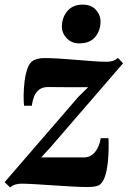

<svg xmlns="http://www.w3.org/2000/svg" viewBox="-38 -797 552 830"><path d="M343 -420Q329.5 -420 311.5 -420Q293.5 -420 273.5 -420Q253.5 -420 234 -420.2Q214.5 -420.5 196.8 -420.5Q179 -420.5 166 -420.5Q144 -420 130 -408.5Q116 -397 109 -378.8Q102 -360.5 99.5 -340H66Q64 -356.5 64.2 -385Q64.5 -413.5 68.2 -445Q72 -476.5 81 -501.5Q90 -526.5 106 -535.5Q111 -538.5 123.5 -542.2Q136 -546 153.5 -546Q180.5 -546 217 -543.8Q253.5 -541.5 292 -538.2Q330.5 -535 365 -532.5Q399.5 -530 422 -530Q438.5 -530 450 -533.8Q461.5 -537.5 472 -546.5L494 -523.5L180.5 -160.5L140 -116.5Q159 -116.5 181.8 -116.5Q204.5 -116.5 229 -116.5Q253.5 -116.5 277.8 -116.5Q302 -116.5 324.5 -116.5Q355 -116.5 373.8 -141Q392.5 -165.5 397.5 -199.5H431Q432 -179.5 431.5 -150.8Q431 -122 427.8 -92Q424.5 -62 417 -37.8Q409.5 -13.5 397 -2Q390.5 5 376.8 8.2Q363 11.5 340 11.5Q312 11.5 272.5 9.2Q233 7 191.2 4.2Q149.5 1.5 113 -0.8Q76.5 -3 54 -3Q40.5 -3 27.8 0.8Q15 4.5 6 13.5L-18 -9.5L300 -377.5ZM304.5 -609.5Q271 -609.5 249.8 -632.5Q228.5 -655.5 229.5 -685Q231 -723.5 254.2 -750.2Q277.5 -777 319 -777Q357 -777 377 -754Q397 -731 396.5 -703Q396.5 -665 373.5 -637.2Q350.5 -609.5 304.5 -609.5Z"/></svg>

Font: Merriweather 72pt ExtraBold
Style: Italic
Weight: 800
Italic angle: -7.8°
Version: Version 2.101